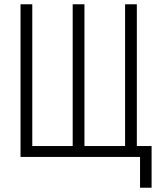

<svg xmlns="http://www.w3.org/2000/svg" viewBox="-20 -734 740 898"><path d="M635 144V0H76V-714H131V-51H320V-714H375V-51H565V-714H620V-51H689V144Z"/></svg>

Font: Noto Sans ExtraCondensed Light
Style: Regular
Weight: 300
Width: 2
Designer: Monotype Design Team
Foundry: Monotype Imaging Inc.
Version: Version 2.013; ttfautohint (v1.8.4.7-5d5b)